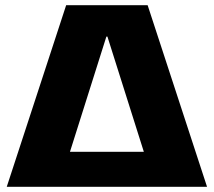

<svg xmlns="http://www.w3.org/2000/svg" viewBox="-20 -720 824 740"><path d="M235 -700H549L778 0H577L394 -579H390L207 0H6ZM206 -135H578V0H206Z"/></svg>

Font: Pathway Extreme ExtraBold
Style: Regular
Weight: 800
Designer: Eduardo Rodriguez Tunni
Foundry: Eduardo Rodriguez Tunni
Version: Version 1.001;gftools[0.9.26]